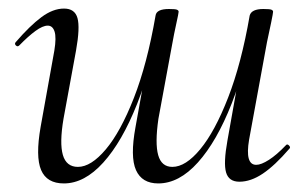

<svg xmlns="http://www.w3.org/2000/svg" viewBox="-20 -415 716 448"><path d="M129.4 -395Q154.6 -395 160.8 -372.8Q167 -350.6 157.4 -297L128.2 -138Q118.6 -81.2 126.7 -53.4Q134.8 -25.6 161.8 -25.6Q192.4 -25.6 226.9 -66.5Q261.4 -107.4 292.4 -186.5Q323.4 -265.6 343 -378.8L354.6 -377.8Q334.8 -260.6 299.9 -172.5Q265 -84.4 221 -35.7Q177 13 129 13Q89.2 13 75.9 -18.3Q62.6 -49.6 74.8 -119L106.8 -297Q111.8 -327.6 107.3 -341.4Q102.8 -355.2 91.4 -355.2Q79.8 -355.2 62.8 -342.8Q45.8 -330.4 25 -309Q21 -305 17 -309Q13 -313 17 -317Q49.8 -355 76.7 -375Q103.6 -395 129.4 -395ZM594.6 -394Q609.8 -394 613.5 -392.3Q617.2 -390.6 617.2 -387.6Q617.2 -384.4 612.6 -362Q608 -339.6 603 -316.8L561.2 -89Q551.4 -30.4 577.8 -30.4Q589.4 -30.4 607.5 -42Q625.6 -53.6 647 -76Q650 -80 654.4 -75.5Q658.8 -71 655 -67.8Q621.4 -28.8 593.3 -9.9Q565.2 9 538.6 9Q513.8 9 507.5 -12.7Q501.2 -34.4 510.6 -86.6L562.6 -378.8Q566.8 -394 594.6 -394ZM374.2 -394Q389.4 -394 393.1 -392.3Q396.8 -390.6 396.8 -387.6Q396.8 -384.4 391.4 -360Q386 -335.6 381.8 -312L349.6 -137.6Q341.4 -80.6 349.1 -53.1Q356.8 -25.6 382.2 -25.6Q413.2 -25.6 447.4 -67Q481.6 -108.4 512.4 -187.6Q543.2 -266.8 562.6 -378.8L575 -377.8Q555.2 -261.4 520.5 -173.2Q485.8 -85 441.8 -36Q397.8 13 349.2 13Q311.2 13 297.3 -18.1Q283.4 -49.2 296.2 -118.6L343 -378.8Q345.2 -394 374.2 -394Z"/></svg>

Font: Cormorant Infant Light
Style: Italic
Weight: 300
Italic angle: -10°
Designer: Christian Thalmann (Catharsis Fonts)
Foundry: Catharsis Fonts
Version: Version 4.001